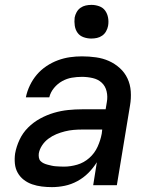

<svg xmlns="http://www.w3.org/2000/svg" viewBox="-20 -759 640 787"><path d="M193 8Q172 8 151.5 5.5Q131 3 112 -3.5Q93 -10 77.5 -22Q62 -34 52.5 -51Q43 -68 41 -88.5Q39 -109 42 -130Q47 -158 60 -186Q73 -214 95 -236Q117 -258 144.5 -273Q172 -288 201 -296.5Q230 -305 259 -308Q288 -311 316 -311H413L418 -341Q422 -363 417 -384.5Q412 -406 397 -420Q382 -434 360 -439Q338 -444 316 -444Q295 -444 274.5 -440.5Q254 -437 235 -426.5Q216 -416 201.5 -398.5Q187 -381 182 -360H86Q91 -385 102.5 -409Q114 -433 131 -453Q148 -473 170.5 -488Q193 -503 217.5 -512Q242 -521 266.5 -524.5Q291 -528 316 -528Q345 -528 373.5 -524Q402 -520 426.5 -509Q451 -498 471 -480Q491 -462 502.5 -437.5Q514 -413 516 -384.5Q518 -356 513 -327L459 0H362L377 -94Q362 -70 342 -50Q322 -30 297 -16.5Q272 -3 245.5 2.5Q219 8 193 8ZM242 -76Q269 -76 296.5 -84Q324 -92 346 -111.5Q368 -131 380 -157.5Q392 -184 397 -211L399 -228H316Q299 -228 281.5 -226.5Q264 -225 246 -220.5Q228 -216 211 -209Q194 -202 178.5 -190.5Q163 -179 152.5 -163Q142 -147 139 -130Q138 -121 139.5 -112.5Q141 -104 146.5 -98.5Q152 -93 159.5 -89.5Q167 -86 175 -84Q183 -82 191.5 -80Q200 -78 208 -77.5Q216 -77 224.5 -76.5Q233 -76 242 -76ZM354 -601Q338 -601 322.5 -606.5Q307 -612 298 -624.5Q289 -637 286.5 -653.5Q284 -670 286 -687Q288 -698 294 -709Q300 -720 310 -727Q320 -734 331.5 -736.5Q343 -739 355 -739Q371 -739 386.5 -733.5Q402 -728 411 -715.5Q420 -703 423 -686.5Q426 -670 423 -653Q421 -642 415 -631Q409 -620 399 -613Q389 -606 377.5 -603.5Q366 -601 354 -601Z"/></svg>

Font: Iosevka Custom Medium Oblique
Style: Regular
Weight: 500
Italic angle: -9°
Designer: Belleve Invis
Foundry: Belleve Invis
Version: Version 27.0.1